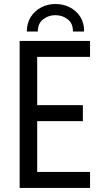

<svg xmlns="http://www.w3.org/2000/svg" viewBox="-20 -920 516 940"><path d="M76.2 0V-719.7H420.9V-641.6H162.1V-405.3H385.7V-327.1H162.1V-78.1H420.9V0ZM251 -900.4Q290 -900.4 322.3 -883.8Q354.5 -867.2 373.5 -836.9Q392.6 -806.6 391.6 -765.6H336.9Q337.9 -804.7 312 -825.2Q286.1 -845.7 251 -845.7Q216.8 -845.7 190.9 -825.2Q165 -804.7 165 -765.6H111.3Q111.3 -806.6 130.6 -836.9Q149.9 -867.2 181.6 -883.8Q213.4 -900.4 251 -900.4Z"/></svg>

Font: Reddit Sans Condensed
Style: Regular
Weight: 400
Designer: Stephen Hutchings
Foundry: Reddit
Version: Version 1.014